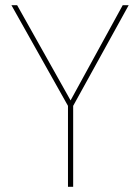

<svg xmlns="http://www.w3.org/2000/svg" viewBox="-20 -720 540 740"><path d="M242 0V-312L24 -700H46L252 -333L453 -700H476L262 -312V0Z"/></svg>

Font: DM Sans 11pt Thin
Style: Regular
Weight: 250
Version: Version 4.004;gftools[0.9.30]